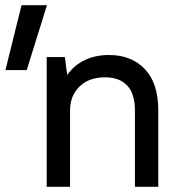

<svg xmlns="http://www.w3.org/2000/svg" viewBox="-20 -720 700 740"><path d="M160 -500H230L239 -431Q265 -468 306 -488Q347 -508 400 -508Q487 -508 538.5 -453.5Q590 -399 590 -295V0H500V-295Q500 -359 470 -390.5Q440 -422 385 -422Q324 -422 288 -388Q252 -354 250 -300V0H160ZM63 -700H161L83 -450H1Z"/></svg>

Font: Retni Sans Medium
Style: Regular
Weight: 500
Designer: Vitaly Kuzmin
Foundry: ParaType Ltd.
Version: Version 1.00;March 2, 2019;FontCreator 11.5.0.2425 64-bit; t